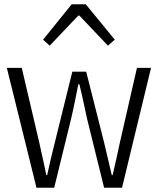

<svg xmlns="http://www.w3.org/2000/svg" viewBox="-20 -880 740 900"><path d="M182 -694 213 -666 347 -807H352L486 -666L518 -694L382 -860H316ZM12 -562 151 0H234L313 -322C327 -381 337 -434 347 -485H352C366 -430 376 -377 388 -324L468 0H552L688 -562H622L542 -212C531 -160 520 -111 508 -59H504L468 -212L384 -544H319L237 -212C224 -160 212 -111 201 -59H197C187 -111 175 -160 164 -212L82 -562Z"/></svg>

Font: Kawkab Mono Light
Style: Regular
Weight: 300
Monospace: yes
Designer: Abdullah Arif
Foundry: Abdullah Arif
Version: Version 1.000;PS 000.500;hotconv 1.0.88;makeotf.lib2.5.64775